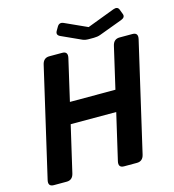

<svg xmlns="http://www.w3.org/2000/svg" viewBox="-124 -967 970 1070"><g transform="rotate(-15 361.0 -432.0)"><path d="M303.7 -793.5Q278.8 -804.7 292.5 -827.6L304.2 -847.7Q316.9 -869.6 340.8 -858.9L468.8 -800.8H469.7L627 -860.4Q653.8 -870.6 661.6 -849.1L671.9 -821.8Q679.7 -801.3 653.8 -791.5L520 -741.7Q502.9 -735.4 481.9 -735.4H452.6Q431.6 -735.4 417.5 -741.7ZM53.7 0Q19.5 0 27.8 -36.6L172.9 -663.6Q181.2 -700.2 215.3 -700.2H289.6Q323.7 -700.2 315.4 -663.6L260.3 -424.8H522.9L578.1 -663.6Q586.4 -700.2 620.6 -700.2H694.8Q729 -700.2 720.7 -663.6L575.7 -36.6Q567.4 0 533.2 0H459Q424.8 0 433.1 -36.6L495.1 -303.7H232.4L170.4 -36.6Q162.1 0 127.9 0Z"/></g></svg>

Font: Istok
Style: Bold Italic
Weight: 700
Italic angle: -13°
Designer: Andrey V. Panov
Foundry: Andrey V. Panov
Version: Version 1.0.3